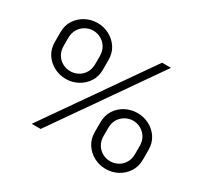

<svg xmlns="http://www.w3.org/2000/svg" viewBox="-148 -919 1205 1138"><g transform="rotate(30 454.5 -350.0)"><path d="M219 -331Q175 -331 137.5 -351Q100 -371 77 -406Q54 -441 54 -489V-555Q54 -603 77 -638Q100 -673 137.5 -693Q175 -713 219 -713Q262 -713 299.5 -693Q337 -673 360 -638Q383 -603 383 -555V-489Q383 -441 360 -406Q337 -371 299.5 -351Q262 -331 219 -331ZM219 -384Q247 -384 271.5 -397Q296 -410 311.5 -435Q327 -460 327 -495V-548Q327 -584 311.5 -609Q296 -634 271.5 -647.5Q247 -661 219 -661Q191 -661 166.5 -647.5Q142 -634 126.5 -609Q111 -584 111 -548V-495Q111 -460 126.5 -435Q142 -410 166.5 -397Q191 -384 219 -384ZM690 13Q647 13 609.5 -7Q572 -27 549 -62.5Q526 -98 526 -145V-211Q526 -259 549 -294.5Q572 -330 609.5 -349.5Q647 -369 690 -369Q734 -369 771.5 -349.5Q809 -330 832 -294.5Q855 -259 855 -211V-145Q855 -98 832 -62.5Q809 -27 771.5 -7Q734 13 690 13ZM691 -40Q718 -40 742.5 -53Q767 -66 782.5 -91Q798 -116 798 -151V-205Q798 -241 782.5 -265.5Q767 -290 742.5 -303.5Q718 -317 691 -317Q663 -317 638.5 -303.5Q614 -290 598.5 -265.5Q583 -241 583 -205V-151Q583 -116 598.5 -91Q614 -66 638.5 -53Q663 -40 691 -40ZM178 0 666 -700H727L239 0Z"/></g></svg>

Font: MuseoModerno SemiBold Light
Style: Regular
Weight: 300
Version: Version 1.001